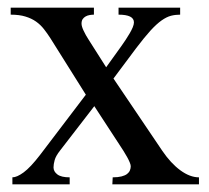

<svg xmlns="http://www.w3.org/2000/svg" viewBox="-20 -479 543 499"><path d="M136.2 -87.9Q125 -73.7 122.1 -63Q119.1 -52.2 119.1 -43.9Q119.1 -33.2 129.2 -25.6Q139.2 -18.1 161.1 -18.1V0H12.2V-18.1Q23.9 -18.1 41.5 -31Q59.1 -43.9 84 -76.2L203.1 -232.9L110.8 -379.9Q103 -392.1 94.2 -403.3Q85.4 -414.6 73.7 -422.9Q62 -431.2 46.1 -436Q30.3 -440.9 7.8 -440.9V-459H224.1V-440.9Q218.8 -440.9 213.1 -439.9Q207.5 -439 202.6 -436.3Q197.8 -433.6 194.8 -429.2Q191.9 -424.8 191.9 -417.5Q191.9 -410.6 197.3 -399.2Q202.6 -387.7 210.9 -375L255.9 -304.2L295.9 -359.9Q300.8 -366.7 306.4 -375.2Q312 -383.8 316.9 -392.1Q321.8 -400.4 325 -408Q328.1 -415.5 328.1 -420.9Q328.1 -440.9 288.1 -440.9V-459H448.2V-440.9Q435.5 -440.9 424.3 -438Q413.1 -435.1 400.1 -426Q387.2 -417 371.3 -399.7Q355.5 -382.3 334 -354L274.9 -274.9L401.9 -86.9Q423.8 -54.7 448.7 -36.4Q473.6 -18.1 497.1 -18.1V0H272L272.9 -18.1Q286.6 -18.1 295.9 -20.5Q305.2 -22.9 310.3 -26.9Q315.4 -30.8 317.6 -36.1Q319.8 -41.5 319.8 -46.9Q319.8 -50.8 317.1 -57.1Q314.5 -63.5 310.3 -71Q306.2 -78.6 301 -86.7Q295.9 -94.7 291 -102.1L225.1 -203.1Z"/></svg>

Font: Tuladha Jejeg
Style: Regular
Weight: 400
Designer: R.S. Wihananto
Foundry: R.S. Wihananto
Version: Version 1.92